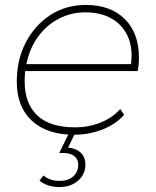

<svg xmlns="http://www.w3.org/2000/svg" viewBox="-20 -543 633 778"><path d="M280 3Q171 3 109.5 -53.5Q48 -110 48 -212Q48 -301 84.5 -371Q121 -441 184 -482Q247 -523 328 -523Q428 -523 485.5 -466Q543 -409 543 -309Q543 -282 538 -255H82Q80 -234 80 -213Q80 -123 131.5 -75Q183 -27 283 -27Q340 -27 388 -46.5Q436 -66 467 -101L483 -78Q451 -41 397 -19Q343 3 280 3ZM87 -283H511Q519 -351 497 -397.5Q475 -444 431 -468.5Q387 -493 327 -493Q267 -493 217 -466.5Q167 -440 133 -392.5Q99 -345 87 -283ZM220 215Q197 215 176.5 208.5Q156 202 140 189L156 168Q182 190 222 190Q256 190 276.5 172Q297 154 297 124Q297 102 281 89.5Q265 77 237 77H220L260 -5H285L256 55Q289 58 307.5 76Q326 94 326 124Q326 163 296.5 189Q267 215 220 215Z"/></svg>

Font: Montserrat ExtraLight
Style: Italic
Weight: 200
Italic angle: -11.3°
Designer: Julieta Ulanovsky
Foundry: Julieta Ulanovsky
Version: Version 9.000; ttfautohint (v1.8.4.7-5d5b)